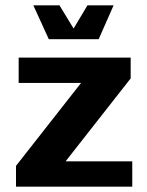

<svg xmlns="http://www.w3.org/2000/svg" viewBox="-20 -700 552 720"><path d="M105 -680H203L256 -593L308 -680H406L350 -553H163ZM40 -78 284 -389H50V-484H470V-406L226 -95H476V0H40Z"/></svg>

Font: Play
Style: Bold
Weight: 700
Designer: Jonas Hecksher (Cyrillic expansion: Cyreal)
Foundry: Jonas Hecksher, Playtype, e-types AS
Version: Version 2.101; ttfautohint (v1.5.65-e2d9)